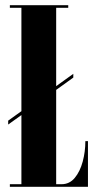

<svg xmlns="http://www.w3.org/2000/svg" viewBox="-20 -720 399 740"><path d="M18 0V-10H62.5V-276.5L11.5 -240V-255L62.5 -291.5V-690H18V-700H243V-690H196.5V-388L262.5 -435.5V-421L196.5 -373.5V-10H217Q248 -10 268.2 -34.5Q288.5 -59 298.8 -97.2Q309 -135.5 309 -176H319V0Z"/></svg>

Font: Imbue 100pt ExtraBold
Style: Regular
Weight: 800
Designer: Tyler Finck
Foundry: Etcetera Type Company
Version: Version 1.102; ttfautohint (v1.8.3)